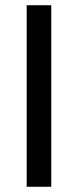

<svg xmlns="http://www.w3.org/2000/svg" viewBox="-20 -714 298 734"><path d="M82 0H176V-694H82Z"/></svg>

Font: Outfit
Style: Regular
Weight: 400
Designer: Rodrigo Fuenzalida
Foundry: fragTYPE
Version: Version 1.100;gftools[0.9.27]